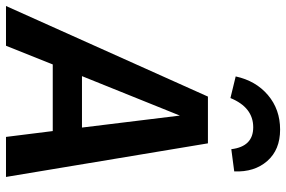

<svg xmlns="http://www.w3.org/2000/svg" viewBox="-224 -798 978 657"><g transform="rotate(90 265.5 -469.0)"><path d="M385 -160H157L93 0H-43L267 -691H427L542 0H405ZM373 -260 332 -595 197 -260ZM198 -786Q213 -855 262 -896.5Q311 -938 380 -938Q449 -938 487.5 -894Q526 -850 523 -781L447 -771Q438 -846 372 -846Q304 -846 272 -768Z"/></g></svg>

Font: FiraGO Medium
Style: Italic
Weight: 500
Italic angle: -8°
Designer: bBox Type GmbH
Foundry: bBox Type GmbH
Version: Version 1.001